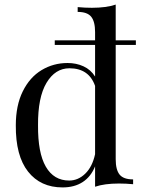

<svg xmlns="http://www.w3.org/2000/svg" viewBox="-20 -804 622 838"><path d="M561 -21V0Q530 -3 499 -3Q436 -3 395 11V-78Q377 -33 341 -9.5Q305 14 253 14Q157 14 102.5 -55Q48 -124 49 -257Q49 -344 79.5 -405.5Q110 -467 161.5 -498Q213 -529 275 -529Q313 -529 344.5 -514.5Q376 -500 395 -470V-664Q395 -710 378 -731Q361 -752 319 -752V-773Q351 -770 381 -770Q444 -770 485 -784V-109Q485 -63 502 -42Q519 -21 561 -21ZM395 -131V-429Q368 -506 283 -506Q221 -506 183 -442.5Q145 -379 146 -257Q145 -137 180 -76.5Q215 -16 282 -16Q321 -16 352 -46Q383 -76 395 -131ZM573 -608H219V-628H573Z"/></svg>

Font: Myanmar April Display
Style: Regular
Weight: 400
Designer: Khon Soe Zaw Thu
Foundry: Myanmar OS
Version: Version 2.50 April 12, 2019